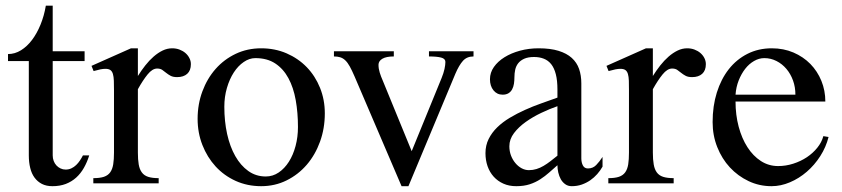

<svg xmlns="http://www.w3.org/2000/svg" viewBox="-20 -637 2925 667"><path d="M7.8 -424.8V-449.2Q31.7 -449.2 53 -462.4Q74.2 -475.6 91.3 -498.3Q108.4 -521 120.8 -551.5Q133.3 -582 139.2 -617.2H163.1V-459H273.9V-424.8H163.1V-97.2Q163.1 -86.9 166.5 -77.9Q169.9 -68.8 176 -62.3Q182.1 -55.7 190.4 -51.8Q198.7 -47.9 208 -47.9Q218.8 -47.9 228 -52.2Q237.3 -56.6 244.6 -63.7Q252 -70.8 257.8 -79.6Q263.7 -88.4 268.1 -97.2H290Q282.7 -73.7 271.5 -54Q260.3 -34.2 244.6 -20Q229 -5.9 208.5 2Q188 9.8 162.1 9.8Q141.1 9.8 125.7 2Q110.4 -5.9 100.1 -19.8Q89.8 -33.7 85 -53.5Q80.1 -73.2 80.1 -97.2V-424.8Z M376 -323.2Q376 -342.8 375.5 -356.7Q375 -370.6 372.3 -379.9Q369.6 -389.2 363.5 -393.6Q357.4 -397.9 346.2 -397.9Q338.4 -397.9 328.6 -396Q318.8 -394 305.2 -390.1L297.9 -408.2L435.1 -469.2H459V-373Q471.2 -392.6 484.9 -409.9Q498.5 -427.2 513.7 -440.4Q528.8 -453.6 544.9 -461.4Q561 -469.2 578.1 -469.2Q591.8 -469.2 603.5 -464.8Q615.2 -460.4 624 -452.9Q632.8 -445.3 637.9 -435.3Q643.1 -425.3 643.1 -414.1Q643.1 -392.1 630.4 -380.6Q617.7 -369.1 595.2 -369.1Q581.1 -369.1 572.5 -373.8Q564 -378.4 557.1 -384Q550.3 -389.6 543.5 -394.3Q536.6 -398.9 525.9 -398.9Q509.3 -398.9 492.7 -378.4Q476.1 -357.9 459 -327.1V-106.9Q459 -82.5 461.9 -65.7Q464.8 -48.8 472.7 -38.1Q480.5 -27.3 494.6 -22.7Q508.8 -18.1 531.2 -18.1V0H304.2V-18.1Q327.1 -18.1 341.3 -22.9Q355.5 -27.8 363 -38.6Q370.6 -49.3 373.3 -66.2Q376 -83 376 -106.9Z M887.2 9.8Q839.4 9.8 798.8 -8.5Q758.3 -26.9 729 -58.8Q699.7 -90.8 683.1 -133.3Q666.5 -175.8 666.5 -224.1Q666.5 -274.9 683.1 -319.6Q699.7 -364.3 729 -397.5Q758.3 -430.7 798.8 -450Q839.4 -469.2 887.2 -469.2Q935.1 -469.2 975.6 -451.7Q1016.1 -434.1 1045.7 -403.6Q1075.2 -373 1091.8 -331.8Q1108.4 -290.5 1108.4 -243.2Q1108.4 -190.9 1091.8 -145Q1075.2 -99.1 1045.7 -64.7Q1016.1 -30.3 975.6 -10.3Q935.1 9.8 887.2 9.8ZM903.3 -23.9Q927.7 -23.9 948.2 -37.8Q968.8 -51.8 983.6 -75.2Q998.5 -98.6 1006.8 -129.9Q1015.1 -161.1 1015.1 -195.8Q1015.1 -245.6 1007.3 -289.3Q999.5 -333 981.9 -365.5Q964.4 -397.9 936.3 -416.5Q908.2 -435.1 867.2 -435.1Q846.2 -435.1 826.7 -421.6Q807.1 -408.2 792.2 -385.3Q777.3 -362.3 768.3 -331.5Q759.3 -300.8 759.3 -266.1Q759.3 -215.8 769 -171.6Q778.8 -127.4 797.4 -94.7Q815.9 -62 842.5 -43Q869.1 -23.9 903.3 -23.9Z M1348.1 -459V-440.9Q1321.8 -440.9 1308.3 -432.9Q1294.9 -424.8 1294.9 -412.1Q1294.9 -398.4 1299.1 -385Q1303.2 -371.6 1310.1 -356L1410.2 -111.8L1514.2 -366.2Q1521 -382.8 1524.2 -397.5Q1527.3 -412.1 1527.3 -421.9Q1527.3 -433.1 1512.5 -437Q1497.6 -440.9 1470.2 -440.9V-459H1625V-440.9Q1602.1 -440.9 1588.4 -425.8Q1574.7 -410.6 1562 -380.9L1398.9 9.8H1375L1211.9 -371.1Q1202.6 -392.6 1195.1 -406.2Q1187.5 -419.9 1179.4 -427.5Q1171.4 -435.1 1161.9 -438Q1152.3 -440.9 1140.1 -440.9V-459Z M1999.5 -86.9Q1999.5 -72.8 2004.9 -62.3Q2010.3 -51.8 2022.5 -51.8Q2039.6 -51.8 2051 -63.5Q2062.5 -75.2 2073.2 -91.8V-58.1Q2065.4 -44.4 2054.7 -32.2Q2043.9 -20 2030.5 -10.7Q2017.1 -1.5 2001 4.2Q1984.9 9.8 1966.3 9.8Q1953.1 9.8 1943.6 2.9Q1934.1 -3.9 1928.2 -14.4Q1922.4 -24.9 1919.4 -37.8Q1916.5 -50.8 1916.5 -63Q1901.9 -50.3 1887.7 -37.6Q1873.5 -24.9 1856.9 -14.2Q1840.3 -3.4 1820.1 3.2Q1799.8 9.8 1773.4 9.8Q1748.5 9.8 1728.8 1Q1709 -7.8 1695.1 -23.2Q1681.2 -38.6 1673.8 -59.6Q1666.5 -80.6 1666.5 -105Q1666.5 -131.8 1677.5 -154.1Q1688.5 -176.3 1707.3 -194.6Q1726.1 -212.9 1751 -227.8Q1775.9 -242.7 1803.5 -255.1Q1831.1 -267.6 1860.1 -277.8Q1889.2 -288.1 1916.5 -297.9V-326.2Q1916.5 -357.4 1910.9 -379.2Q1905.3 -400.9 1894.8 -414.1Q1884.3 -427.2 1869.1 -433.1Q1854 -439 1835.4 -439Q1814.5 -439 1801 -432.9Q1787.6 -426.8 1780 -417Q1772.5 -407.2 1769.8 -394.8Q1767.1 -382.3 1767.1 -369.1Q1767.1 -356.9 1765.4 -345.9Q1763.7 -335 1759 -326.4Q1754.4 -317.9 1746.3 -313Q1738.3 -308.1 1726.1 -308.1Q1706.5 -308.1 1694.3 -323.2Q1682.1 -338.4 1682.1 -361.8Q1682.1 -384.8 1695.8 -404.3Q1709.5 -423.8 1732.7 -438.2Q1755.9 -452.6 1786.4 -460.9Q1816.9 -469.2 1851.1 -469.2Q1892.1 -469.2 1920.4 -460.4Q1948.7 -451.7 1966.3 -435.8Q1983.9 -419.9 1991.7 -397.5Q1999.5 -375 1999.5 -347.2ZM1916.5 -268.1Q1889.6 -258.8 1860.4 -244.9Q1831.1 -231 1806.4 -213.4Q1781.7 -195.8 1765.6 -174.6Q1749.5 -153.3 1749.5 -128.9Q1749.5 -111.8 1755.1 -96.9Q1760.7 -82 1770.3 -70.6Q1779.8 -59.1 1792 -52.5Q1804.2 -45.9 1817.4 -45.9Q1831.1 -45.9 1843.8 -49.8Q1856.4 -53.7 1868.4 -60.8Q1880.4 -67.9 1892.1 -76.9Q1903.8 -85.9 1916.5 -96.2Z M2165 -323.2Q2165 -342.8 2164.6 -356.7Q2164.1 -370.6 2161.4 -379.9Q2158.7 -389.2 2152.6 -393.6Q2146.5 -397.9 2135.3 -397.9Q2127.4 -397.9 2117.7 -396Q2107.9 -394 2094.2 -390.1L2086.9 -408.2L2224.1 -469.2H2248V-373Q2260.3 -392.6 2273.9 -409.9Q2287.6 -427.2 2302.7 -440.4Q2317.9 -453.6 2334 -461.4Q2350.1 -469.2 2367.2 -469.2Q2380.9 -469.2 2392.6 -464.8Q2404.3 -460.4 2413.1 -452.9Q2421.9 -445.3 2427 -435.3Q2432.1 -425.3 2432.1 -414.1Q2432.1 -392.1 2419.4 -380.6Q2406.7 -369.1 2384.3 -369.1Q2370.1 -369.1 2361.6 -373.8Q2353 -378.4 2346.2 -384Q2339.4 -389.6 2332.5 -394.3Q2325.7 -398.9 2314.9 -398.9Q2298.3 -398.9 2281.7 -378.4Q2265.1 -357.9 2248 -327.1V-106.9Q2248 -82.5 2251 -65.7Q2253.9 -48.8 2261.7 -38.1Q2269.5 -27.3 2283.7 -22.7Q2297.9 -18.1 2320.3 -18.1V0H2093.3V-18.1Q2116.2 -18.1 2130.4 -22.9Q2144.5 -27.8 2152.1 -38.6Q2159.7 -49.3 2162.4 -66.2Q2165 -83 2165 -106.9Z M2660.2 9.8Q2617.7 9.8 2580.6 -7.8Q2543.5 -25.4 2515.6 -55.4Q2487.8 -85.4 2471.7 -126Q2455.6 -166.5 2455.6 -212.9Q2455.6 -268.6 2470.2 -315.4Q2484.9 -362.3 2511.7 -396.5Q2538.6 -430.7 2576.7 -450Q2614.7 -469.2 2661.1 -469.2Q2702.1 -469.2 2736.3 -454.6Q2770.5 -439.9 2795.2 -414.8Q2819.8 -389.6 2833.5 -356Q2847.2 -322.3 2847.2 -284.2H2535.2Q2535.2 -237.8 2546.1 -196.8Q2557.1 -155.8 2576.7 -125.5Q2596.2 -95.2 2623.3 -77.6Q2650.4 -60.1 2683.1 -60.1Q2710 -60.1 2735.8 -68.4Q2761.7 -76.7 2783 -90.8Q2804.2 -105 2819.3 -123.8Q2834.5 -142.6 2840.3 -164.1L2858.4 -161.1Q2849.6 -126 2829.6 -94.7Q2809.6 -63.5 2782.7 -40.3Q2755.9 -17.1 2724.1 -3.7Q2692.4 9.8 2660.2 9.8ZM2743.2 -308.1Q2743.2 -334.5 2734.9 -357.4Q2726.6 -380.4 2711.9 -397.7Q2697.3 -415 2677.5 -425Q2657.7 -435.1 2635.3 -435.1Q2616.7 -435.1 2599.4 -425Q2582 -415 2568.6 -397.7Q2555.2 -380.4 2546.1 -357.4Q2537.1 -334.5 2535.2 -308.1Z"/></svg>

Font: Chandrasa
Style: Regular
Weight: 400
Designer: R.S. Wihananto
Foundry: R.S. Wihananto
Version: Version 2.0.1